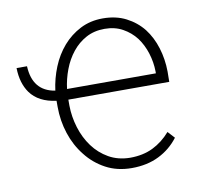

<svg xmlns="http://www.w3.org/2000/svg" viewBox="-66 -609 732 690"><g transform="rotate(-10 300.0 -264.0)"><path d="M361.8 9.8Q418 9.8 460.9 -11.5Q503.9 -32.7 532.7 -70.8L509.8 -95.7Q481.4 -63 445.3 -45.4Q409.2 -27.8 361.8 -27.8Q317.9 -28.3 284.2 -47.6Q250.5 -66.9 227.5 -98.1Q204.1 -129.9 191.9 -169.7Q179.7 -209.5 179.2 -250V-272H547.4L547.9 -309.6Q547.4 -355 534.7 -396.2Q522 -437.5 497.6 -469.2Q472.7 -500.5 436 -519.3Q399.4 -538.1 351.1 -538.1Q305.7 -538.1 269 -519.3Q232.4 -500.5 205.1 -469.2Q177.7 -437.5 161.1 -396.7Q144.5 -356 138.7 -312Q98.1 -318.4 76.9 -344.5Q55.7 -370.6 53.7 -416H15.6Q16.1 -388.2 22.9 -365.2Q29.8 -342.3 42 -325.2Q57.1 -304.2 81.1 -291.7Q105 -279.3 136.7 -275.4V-253.4Q136.7 -202.6 152.1 -155.5Q167.5 -108.4 196.8 -71.8Q225.6 -34.7 267.1 -12.5Q308.6 9.8 361.8 9.8ZM351.1 -500Q388.7 -500 417.2 -484.1Q445.8 -468.3 465.3 -442.9Q484.4 -417 494.6 -384.3Q504.9 -351.6 505.4 -317.9V-310.5H181.2Q185.5 -346.2 198.5 -380.4Q211.4 -414.6 232.9 -441.4Q253.9 -467.8 283.4 -483.9Q313 -500 351.1 -500Z"/></g></svg>

Font: Roboto Mono ExtraLight
Style: Regular
Weight: 250
Monospace: yes
Designer: Google
Version: Version 3.000